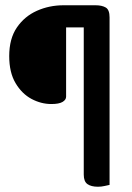

<svg xmlns="http://www.w3.org/2000/svg" viewBox="-20 -633 503 729"><path d="M221 -613H343Q367 -613 381.5 -604.5Q396 -596 396 -567V69Q391 70 378 73Q365 76 352 76Q326 76 312 66Q298 56 298 30V-529H231V-266Q231 -254 217.5 -246Q204 -238 175 -238Q136 -238 99.5 -257.5Q63 -277 39 -317.5Q15 -358 15 -420Q15 -486 44 -528.5Q73 -571 120 -592Q167 -613 221 -613Z"/></svg>

Font: Baloo Tamma 2 Medium
Style: Regular
Weight: 500
Designer: Divya Kowshik, Shuchita Grover and Ek Type
Foundry: Ek Type
Version: Version 1.700